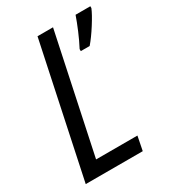

<svg xmlns="http://www.w3.org/2000/svg" viewBox="-175 -808 807 901"><g transform="rotate(-30 228.5 -357.0)"><path d="M21 0 172 -714H256L121 -76H345L330 0ZM313 -552H361Q387 -582 416.5 -628.5Q446 -675 457 -702V-712H377Q366 -680 348.5 -638.5Q331 -597 313 -563Z"/></g></svg>

Font: Noto Sans UI SemiCondensed
Style: Italic
Weight: 400
Width: 4
Italic angle: -12°
Designer: Monotype Design Team
Foundry: Monotype Imaging Inc.
Version: Version 1.901